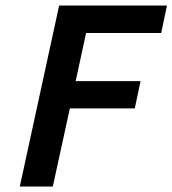

<svg xmlns="http://www.w3.org/2000/svg" viewBox="-20 -678 627 698"><path d="M566 -558H293L255 -383H491L470 -284H234L172 0H52L195 -658H587Z"/></svg>

Font: EauTest
Style: Bold Italic
Weight: 700
Italic angle: -12°
Designer: Christian Thalmann (Catharsis Fonts)
Version: Version 0.001;PS 000.001;hotconv 1.0.88;makeotf.lib2.5.64775